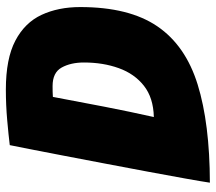

<svg xmlns="http://www.w3.org/2000/svg" viewBox="-60 -642 719 639"><g transform="rotate(-90 299.5 -322.5)"><path d="M11 16.5Q15 -10.5 24.8 -65Q34.5 -119.5 47.5 -189Q60.5 -258.5 74.5 -332Q88.5 -405.5 101.2 -471.8Q114 -538 123.2 -585.5Q132.5 -633 136 -649.5Q168 -653.5 218.8 -658Q269.5 -662.5 321 -662.5Q423.5 -662.5 483.5 -631Q543.5 -599.5 569.5 -543.8Q595.5 -488 595.5 -415Q595.5 -252.5 531.5 -158.5Q467.5 -64.5 337.8 -24.2Q208 16 11 16.5ZM229.5 -170Q293.5 -171.5 333.5 -203Q373.5 -234.5 392.2 -286.8Q411 -339 411 -402.5Q411 -446.5 394.2 -476.8Q377.5 -507 332.5 -507Q324 -507 313.5 -506.8Q303 -506.5 296.5 -506Q280.5 -420.5 263.8 -334.2Q247 -248 229.5 -170Z"/></g></svg>

Font: Grandstander ExtraBold
Style: Italic
Weight: 800
Italic angle: -15°
Designer: Tyler Finck
Foundry: Etcetera Type Co
Version: Version 1.200; ttfautohint (v1.8.3)